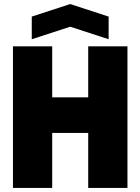

<svg xmlns="http://www.w3.org/2000/svg" viewBox="-20 -929 694 949"><path d="M44 0V-700H238V-448H416V-700H610V0H416V-272H238V0ZM137 -735V-847L327 -909L517 -847V-735L327 -797Z"/></svg>

Font: Tektur ExtraBold
Style: Regular
Weight: 800
Designer: Adam Jagosz
Foundry: Adam Jagosz
Version: Version 1.005;gftools[0.9.30]